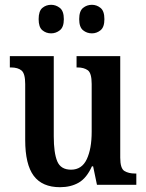

<svg xmlns="http://www.w3.org/2000/svg" viewBox="-20 -770 610 800"><path d="M230 10Q156 10 120.5 -37.5Q85 -85 85 -187V-420Q85 -463 70 -476Q55 -489 25 -489H21V-536H204V-202Q204 -133 218.5 -98Q233 -63 276 -63Q321 -63 341.5 -106.5Q362 -150 362 -221V-420Q362 -466 345.5 -477.5Q329 -489 303 -489H299V-536H481V-113Q481 -68 498.5 -57.5Q516 -47 542 -47H548V0H384L368 -77H363Q341 -28 308 -9Q275 10 230 10ZM363 -631Q342 -631 326 -644Q310 -657 310 -690Q310 -724 326 -737Q342 -750 363 -750Q383 -750 399 -737Q415 -724 415 -690Q415 -657 399 -644Q383 -631 363 -631ZM193 -631Q172 -631 156.5 -644Q141 -657 141 -690Q141 -724 156.5 -737Q172 -750 193 -750Q213 -750 229.5 -737Q246 -724 246 -690Q246 -657 229.5 -644Q213 -631 193 -631Z"/></svg>

Font: Noto Serif Khmer Condensed SemiBold
Style: Regular
Weight: 600
Width: 3
Designer: Danh Hong and the Monotype Design Team
Foundry: Monotype Imaging Inc.
Version: Version 2.004; ttfautohint (v1.8.4.7-5d5b)